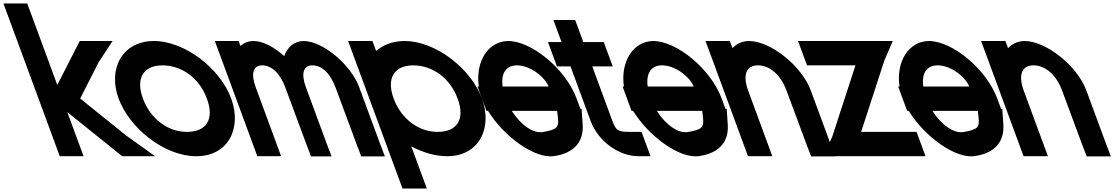

<svg xmlns="http://www.w3.org/2000/svg" viewBox="-300 -849 6413 1105"><path d="M29.7 -360 148.7 -593 159.1 -613H348L268.8 -493L161.4 -282L424.8 -70L592.5 50H403.6L378.4 30L87.3 -203.9L155.1 -20L180.9 50H43.9L18.1 -20L-52.7 -212L-104.3 -352L-254.4 -759L-280.2 -829H-143.2L-117.4 -759Z M382.5 -282C319.4 -453 404.3 -612 584.4 -613C767.3 -613 969.2 -451 1030.5 -282C1093.6 -111 1013.3 51 828.9 50C646.1 50 445.6 -111 382.5 -282ZM522.5 -282C566.4 -163 668.4 -89 777.3 -90C887.7 -90 935.4 -163 890.5 -282C847 -400 746.8 -472 636.1 -473C526.8 -473 479 -400 522.5 -282Z M1335.3 -526.1C1354.2 -577.8 1393.4 -612.5 1447.4 -613C1555.3 -613 1719.7 -479 1768.1 -345L1888 -20L1915.2 51H1779L1752.3 -19L1631.3 -345C1600.7 -428 1552.1 -472 1499.1 -473C1446.7 -473 1430.9 -428.6 1460.6 -346.7L1461.3 -345L1487.1 -275L1581.1 -20L1608.2 51H1490L1463.3 -19L1368.3 -275H1368.1L1342.3 -345C1311.7 -428 1263.1 -472 1210.1 -473C1157.4 -473 1141.7 -428 1172.3 -345L1198.1 -275L1292.1 -20L1317.9 50H1180.9L1155.1 -20L1061.1 -275L1035.3 -345L962.3 -543L936.4 -613H1073.4L1084 -584.4C1103.8 -602.2 1128.9 -612.7 1158.4 -613C1213.1 -613 1278.2 -578.1 1335.3 -526.1Z M1864.5 -555.9C1905.9 -591.2 1961.7 -612.6 2027.4 -613C2210.3 -613 2412.2 -451 2473.5 -282C2536.6 -111 2456.3 51 2271.9 50C2205.6 50 2134.2 28.8 2067.2 -6.3L2130.7 166L2156.5 236H2016.5L1990.7 166L1825.5 -282L1729.3 -543L1703.4 -613H1843.4ZM1965.5 -282C2009.4 -163 2111.4 -89 2220.3 -90C2330.7 -90 2378.4 -163 2333.5 -282C2290 -400 2189.8 -472 2079.1 -473C1969.8 -473 1922 -400 1965.5 -282Z M2592.7 -351H2857.1C2839 -400 2758 -472 2676.1 -473C2612.6 -473 2582.1 -428 2592.7 -351ZM2508.6 -211H2499.7L2473.9 -281L2448.1 -351H2455.8C2434.7 -494.4 2509.6 -612.1 2624.4 -613C2759.6 -613 2955.8 -452 3018.8 -281L3040.2 -223H3047.2L3053.4 -133C3059.8 -37 3009 31 2890.7 49C2779.3 68 2599.5 -63.3 2508.6 -211ZM2906.5 -211H2645.2C2695.2 -131 2768.8 -79.5 2823.6 -89H2824.5C2908.2 -104 2917 -117 2910.8 -173Z M3108.6 -467 3224.8 -152C3245.6 -98 3256.2 -90 3322.3 -90H3392.3L3443.9 50H3373.9C3263.6 50 3144 -34 3099.9 -151L3099.5 -152L2983.3 -467H2975.3H2905.3L2853.7 -607H2923.7H2931.7L2910.7 -664L2884.9 -734H3010.2L3036 -664L3057 -607H3104.7H3174.7L3226.3 -467H3156.3Z M3427.7 -351H3692.1C3674 -400 3593 -472 3511.1 -473C3447.6 -473 3417.1 -428 3427.7 -351ZM3343.6 -211H3334.7L3308.9 -281L3283.1 -351H3290.8C3269.7 -494.4 3344.6 -612.1 3459.4 -613C3594.6 -613 3790.8 -452 3853.8 -281L3875.2 -223H3882.2L3888.4 -133C3894.8 -37 3844 31 3725.7 49C3614.3 68 3434.5 -63.3 3343.6 -211ZM3741.5 -211H3480.2C3530.2 -131 3603.8 -79.5 3658.6 -89H3659.5C3743.2 -104 3752 -117 3745.8 -173Z M3915.5 -572.2C3939.8 -597.6 3972.3 -612.7 4010.9 -613C4132.3 -613 4314.3 -472 4367.1 -326L4480 -20L4507.2 51H4368.2L4341.3 -19L4227.3 -326C4193 -419 4130.9 -472 4062.6 -473C3995.4 -473 3972 -419 4006.3 -326L4032.1 -256L4119.1 -20L4144.9 50H4004.9L3979.1 -20L3892.1 -256L3866.3 -326L3786.3 -543L3760.4 -613H3900.4Z M4407.6 -473H4344.5L4292.8 -613H4355.9H4695.9H4762H4838L4789.1 -499L4655.9 -90H4905.8H4974.9L5026.5 50H4957.4H4583.4H4517.3H4441.3L4490.3 -64L4623.5 -473Z M5013.7 -351H5278.1C5260 -400 5179 -472 5097.1 -473C5033.6 -473 5003.1 -428 5013.7 -351ZM4929.6 -211H4920.7L4894.9 -281L4869.1 -351H4876.8C4855.7 -494.4 4930.6 -612.1 5045.4 -613C5180.6 -613 5376.8 -452 5439.8 -281L5461.2 -223H5468.2L5474.4 -133C5480.8 -37 5430 31 5311.7 49C5200.3 68 5020.5 -63.3 4929.6 -211ZM5327.5 -211H5066.2C5116.2 -131 5189.8 -79.5 5244.6 -89H5245.5C5329.2 -104 5338 -117 5331.8 -173Z M5501.5 -572.2C5525.8 -597.6 5558.3 -612.7 5596.9 -613C5718.3 -613 5900.3 -472 5953.1 -326L6066 -20L6093.2 51H5954.2L5927.3 -19L5813.3 -326C5779 -419 5716.9 -472 5648.6 -473C5581.4 -473 5558 -419 5592.3 -326L5618.1 -256L5705.1 -20L5730.9 50H5590.9L5565.1 -20L5478.1 -256L5452.3 -326L5372.3 -543L5346.4 -613H5486.4Z"/></svg>

Font: Nordica Plus
Style: NordicaClassicRgCondOpObl
Weight: 500
Version: Version 1.01